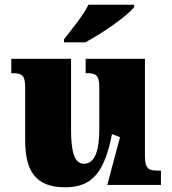

<svg xmlns="http://www.w3.org/2000/svg" viewBox="-20 -786 731 816"><path d="M252 -606H342C412 -642 525 -721 550 -756V-766H356C335 -721 281 -657 252 -619ZM257 10C372 10 424 -54 456 -216L490 -203L436 0H664V-61H652C617 -61 596 -64 596 -121V-536H344V-475H348C382 -475 402 -471 402 -417V-235C402 -145 383 -90 336 -90C294 -90 282 -149 282 -234V-536H28V-475H32C83 -475 87 -459 87 -402V-189C87 -56 134 10 257 10Z"/></svg>

Font: UArctic Serif Black
Style: Regular
Weight: 900
Designer: Customization by Puisto advertising & original work Monotype Design Team
Foundry: Monotype Imaging Inc.
Version: Version 2.004